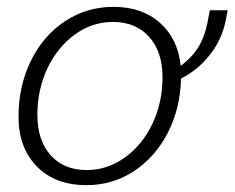

<svg xmlns="http://www.w3.org/2000/svg" viewBox="-20 -530 684 560"><path d="M644 -500 639 -474Q629 -418 593.5 -372Q558 -326 508 -301Q506 -214 469.5 -143Q433 -72 371 -31Q309 10 232 10Q141 10 87.5 -44.5Q34 -99 34 -190Q34 -279 70 -352.5Q106 -426 169.5 -468Q233 -510 311 -510Q394 -510 446.5 -463.5Q499 -417 507 -338Q541 -363 560 -395Q579 -427 587 -474L592 -500ZM454 -305Q454 -379 415 -422.5Q376 -466 309 -466Q249 -466 198.5 -429.5Q148 -393 118.5 -331Q89 -269 89 -195Q89 -121 127.5 -77.5Q166 -34 233 -34Q293 -34 344 -70.5Q395 -107 424.5 -169Q454 -231 454 -305Z"/></svg>

Font: Sarabun ExtraLight
Style: Italic
Weight: 275
Italic angle: -10°
Designer: Suppakit Chalermlarp | Katatrad Co.,Ltd.
Foundry: Cadson Demak Co.,Ltd.
Version: Version 1.000; ttfautohint (v1.6)